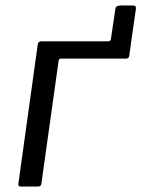

<svg xmlns="http://www.w3.org/2000/svg" viewBox="-20 -681 516 701"><path d="M315 -495 321 -530H375Q384 -530 385 -539L401 -647Q402 -661 420 -661H464Q472 -661 474.5 -658Q477 -655 476 -647L454 -495ZM55 0Q46 0 47 -10L118 -520Q120 -530 130 -530H448Q453 -530 456 -527.5Q459 -525 458 -520L452 -478Q451 -467 439 -467H203Q195 -467 194 -459L131 -10Q130 0 119 0Z"/></svg>

Font: Libre Franklin
Style: Italic
Weight: 400
Italic angle: -8°
Designer: Pablo Impallari, Rodrigo Fuenzalida, Nhung Nguyen
Foundry: Impallari Type
Version: Version 3.000